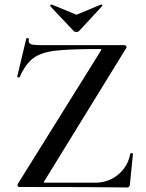

<svg xmlns="http://www.w3.org/2000/svg" viewBox="-20 -824 642 846"><path d="M424 -600Q427 -605 426.5 -606.5Q426 -608 419 -608Q285 -608 223 -600.5Q161 -593 127 -568Q93 -543 67 -485Q66 -482 60.5 -483Q55 -484 56 -487L96 -655Q96 -656 100 -656Q103 -656 105.5 -655Q108 -654 107 -653Q105 -641 109 -635Q113 -629 125.5 -627Q138 -625 165 -625H529Q534 -625 536.5 -620Q539 -615 536 -612L176 -27Q172 -22 173 -20.5Q174 -19 180 -19H399Q458 -19 501 -55Q544 -91 554 -147Q555 -149 560.5 -149Q566 -149 566 -147L552 -8Q552 -5 549 -1.5Q546 2 542 2Q394 0 64 0Q60 0 58 -4.5Q56 -9 58 -13ZM202 -796 201 -798Q201 -800 203.5 -802.5Q206 -805 208 -804L317 -759L425 -804H427Q429 -804 430.5 -801.5Q432 -799 430 -797L328 -687Q324 -683 317 -683Q309 -683 305 -687Z"/></svg>

Font: Cormorant SC SemiBold
Style: Regular
Weight: 600
Designer: Christian Thalmann (Catharsis Fonts)
Version: Version 3.000